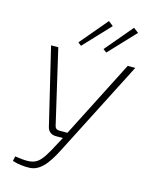

<svg xmlns="http://www.w3.org/2000/svg" viewBox="-133 -989 840 1079"><g transform="rotate(15 287.5 -450.0)"><path d="M392 -884 364 -906 229 -746 248 -731ZM395 -731 539 -884 510 -906 375 -746ZM531 -690 301 -239H252C239 -239 230 -246 227 -259L127 -690H85L192 -243C198 -219 216 -204 243 -204H284L264 -167C192 -31 179 -16 52 -35L46 -7C75 3 119 8 149 6C222 1 264 -81 305 -162L575 -690Z"/></g></svg>

Font: Exo 2 Extra Light
Style: Italic
Weight: 250
Italic angle: -8°
Designer: Natanael Gama
Version: Version 1.001;PS 001.001;hotconv 1.0.88;makeotf.lib2.5.64775